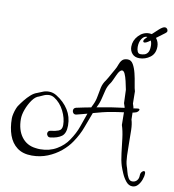

<svg xmlns="http://www.w3.org/2000/svg" viewBox="-104 -961 1045 1150"><g transform="rotate(10 418.5 -386.0)"><path d="M840 11Q840 29 832 50Q824 71 810.5 85.5Q797 100 778 100Q756 100 739.5 80Q723 60 712 34.5Q701 9 695 -9Q685 -41 680 -85Q675 -129 669.5 -173.5Q664 -218 653 -251L652 -328Q633 -326 615 -323Q597 -320 584 -318Q553 -313 525 -306Q497 -299 469 -291Q451 -245 434.5 -199Q418 -153 385 -104Q363 -71 328 -42Q293 -13 248.5 5Q204 23 153 23Q98 23 63.5 -3Q29 -29 13 -74Q-3 -119 -3 -176Q-3 -188 1 -205Q5 -222 11 -237Q17 -252 22 -258Q32 -273 48 -293Q64 -313 82.5 -329.5Q101 -346 120 -352Q132 -356 149.5 -364Q167 -372 189 -372Q214 -372 236 -358Q283 -329 309.5 -287Q336 -245 336 -192Q336 -144 312 -126Q288 -108 243 -103Q233 -102 227 -109Q221 -116 221 -123Q221 -131 225.5 -136.5Q230 -142 240 -143Q265 -145 286 -153Q307 -161 307 -189Q307 -231 285 -275Q263 -319 225 -343Q210 -352 195 -352Q176 -352 159.5 -344Q143 -336 135 -333Q113 -327 94 -300Q75 -273 63 -240.5Q51 -208 51 -182Q51 -115 82.5 -73Q114 -31 169 -25Q176 -24 182.5 -23.5Q189 -23 196 -23Q252 -23 295.5 -48.5Q339 -74 364 -112Q394 -156 408.5 -198Q423 -240 438 -282Q422 -278 406 -273.5Q390 -269 373 -265Q362 -263 355.5 -269.5Q349 -276 349 -285Q349 -301 365 -305Q388 -310 410 -314.5Q432 -319 454 -323Q456 -328 458 -332Q460 -336 462 -340Q475 -366 479.5 -394Q484 -422 490 -449Q496 -476 513 -498Q518 -505 526 -519.5Q534 -534 542.5 -549Q551 -564 555 -571Q564 -586 569.5 -603Q575 -620 586 -632Q597 -644 620 -644Q641 -644 653.5 -622Q666 -600 673.5 -569Q681 -538 685.5 -508Q690 -478 695 -463L696 -389L703 -367V-361Q719 -363 725 -364Q741 -367 741 -359Q741 -354 734 -347Q727 -340 715 -338Q711 -337 703 -335L704 -293Q712 -269 713 -231Q714 -193 714 -153Q714 -113 715.5 -75.5Q717 -38 724 -15Q729 -2 734 18.5Q739 39 748 55Q757 71 772 71Q790 71 800.5 59Q811 47 811 29Q811 15 818 6.5Q825 -2 832 -2Q840 -2 840 11ZM651 -358 643 -382 640 -463Q635 -489 629 -514.5Q623 -540 615.5 -556.5Q608 -573 598 -573Q590 -573 580 -560Q575 -553 568 -538Q561 -523 554.5 -508.5Q548 -494 543 -487Q527 -466 520 -440Q513 -414 507 -387Q501 -360 488 -335L485 -329Q508 -333 531 -337Q554 -341 578 -345Q591 -347 610.5 -349.5Q630 -352 651 -355ZM686 -663Q658 -663 642.5 -680.5Q627 -698 627 -723Q627 -761 654.5 -790.5Q682 -820 719 -820Q748 -820 764.5 -799Q781 -778 781 -750Q781 -707 751.5 -685Q722 -663 686 -663ZM689 -688Q701 -688 713 -691.5Q725 -695 733.5 -707.5Q742 -720 742 -748Q742 -769 733.5 -783Q725 -797 708 -797Q691 -797 678 -777.5Q665 -758 665 -728Q665 -712 670.5 -700Q676 -688 689 -688ZM692 -769Q692 -774 696.5 -780Q701 -786 714 -799Q748 -831 770.5 -851.5Q793 -872 806 -872Q814 -872 819 -866Q824 -860 824 -853Q824 -848 821.5 -845Q819 -842 814 -838Q801 -828 778.5 -811.5Q756 -795 738 -781Q719 -767 711.5 -764Q704 -761 700 -761Q692 -761 692 -769Z"/></g></svg>

Font: Ingrid Darling
Style: Regular
Weight: 400
Designer: Robert E. Leuschke
Foundry: Robert E. Leuschke
Version: Version 1.010; ttfautohint (v1.8.3)